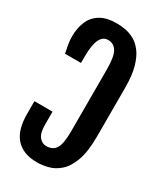

<svg xmlns="http://www.w3.org/2000/svg" viewBox="-209 -925 871 1016"><g transform="rotate(30 226.5 -416.5)"><path d="M400.9 -271.5Q400.9 -177.7 380.4 -121.8Q359.9 -65.9 327.6 -38.1Q295.4 -10.3 259.5 -1.5Q223.6 7.3 193.4 7.3Q109.4 7.3 64.9 -41Q20.5 -89.4 20.5 -189.5V-266.6H131.3V-187.5Q131.3 -137.2 148.9 -114.5Q166.5 -91.8 193.4 -91.8Q231.9 -91.8 250.2 -120.1Q268.6 -148.4 268.6 -226.1V-602.1Q268.6 -682.1 250.2 -712.2Q231.9 -742.2 197.3 -742.2Q132.8 -742.2 132.8 -605V-564.9H35.2Q29.8 -592.3 25.6 -615Q21.5 -637.7 21.5 -664.6Q21.5 -712.9 37.8 -753.2Q54.2 -793.5 92 -817.4Q129.9 -841.3 193.8 -841.3Q217.3 -841.3 244.9 -836.7Q272.5 -832 300 -817.1Q327.6 -802.2 350.3 -772.2Q373 -742.2 387 -692.4Q400.9 -642.6 400.9 -566.9Z"/></g></svg>

Font: Fjalla One
Style: Regular
Weight: 400
Designer: Irina Smirnova, Eben Sorkin
Foundry: Sorkin Type
Version: Version 1.002; ttfautohint (v1.8.4.7-5d5b);gftools[0.9.25]